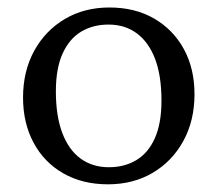

<svg xmlns="http://www.w3.org/2000/svg" viewBox="-20 -470 566 500"><path d="M263.5 -34.5Q304 -34.5 335 -53Q366 -71.5 383.2 -110Q400.5 -148.5 400.5 -208Q400.5 -273 383.8 -316.8Q367 -360.5 336.2 -383.2Q305.5 -406 262.5 -406Q222 -406 191.2 -387.5Q160.5 -369 143 -330.5Q125.5 -292 125.5 -232Q125.5 -168 142.2 -123.8Q159 -79.5 190 -57Q221 -34.5 263.5 -34.5ZM261 10Q195 10 145 -18.5Q95 -47 67.5 -98.2Q40 -149.5 40 -216Q40 -284.5 69 -337.5Q98 -390.5 148.8 -420.5Q199.5 -450.5 265 -450.5Q331.5 -450.5 381.2 -421.8Q431 -393 458.8 -342.2Q486.5 -291.5 486.5 -224.5Q486.5 -156 457.5 -103Q428.5 -50 377.8 -20Q327 10 261 10Z"/></svg>

Font: Newsreader 16pt 16pt
Style: Regular
Weight: 400
Version: Version 1.003